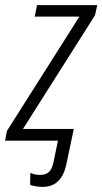

<svg xmlns="http://www.w3.org/2000/svg" viewBox="-48 -551 401 752"><path d="M118 181C172 181 200 148 212 92L241 -46H42L324 -491L333 -531H97L88 -486H263L-21 -38L-28 0H179L162 82C155 118 140 134 110 134C94 134 81 131 71 126L70 173C81 177 98 181 118 181Z"/></svg>

Font: Noto Sans Condensed Light
Style: Italic
Weight: 300
Width: 3
Italic angle: -12°
Designer: Monotype Design Team
Foundry: Monotype Imaging Inc.
Version: Version 2.013